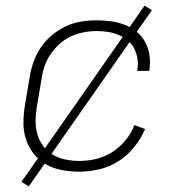

<svg xmlns="http://www.w3.org/2000/svg" viewBox="-20 -600 640 680"><path d="M261 8Q230 8 200 2.5Q170 -3 144.5 -17Q119 -31 100.5 -54Q82 -77 72.5 -105Q63 -133 63 -163.5Q63 -194 68 -226L85 -326Q89 -353 98.5 -380Q108 -407 124 -431Q140 -455 163 -474.5Q186 -494 212.5 -506.5Q239 -519 266.5 -523.5Q294 -528 321 -528Q348 -528 373.5 -524.5Q399 -521 422 -512Q445 -503 464 -487.5Q483 -472 494.5 -450.5Q506 -429 509.5 -403.5Q513 -378 509 -352Q509 -351 508.5 -350Q508 -349 508 -349H466Q466 -349 466 -349.5Q466 -350 466 -351Q470 -371 467 -391Q464 -411 455.5 -428Q447 -445 432 -457Q417 -469 399.5 -476.5Q382 -484 362 -487Q342 -490 321 -490Q299 -490 276 -485.5Q253 -481 231 -471Q209 -461 190.5 -444Q172 -427 158.5 -407Q145 -387 137.5 -364.5Q130 -342 127 -319L110 -219Q106 -194 106 -169.5Q106 -145 113 -122.5Q120 -100 134 -81.5Q148 -63 168 -51.5Q188 -40 212 -35Q236 -30 261 -30Q290 -30 320 -37Q350 -44 377 -61Q404 -78 424.5 -103Q445 -128 456 -157L494 -143Q480 -110 455.5 -79.5Q431 -49 399.5 -29Q368 -9 332 -0.5Q296 8 261 8ZM82 60 56 44 492 -580 518 -564Z"/></svg>

Font: Iosevka SS04 XLt Ex
Style: Italic
Weight: 200
Width: 7
Italic angle: -9°
Monospace: yes
Designer: Belleve Invis
Foundry: Belleve Invis
Version: Version 19.0.0; ttfautohint (v1.8.4)